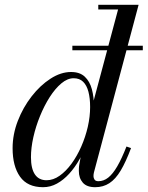

<svg xmlns="http://www.w3.org/2000/svg" viewBox="-20 -770 615 800"><path d="M281.5 -560.5V-579.5H575V-560.5ZM376.5 10Q341.5 10 325 -9Q308.5 -28 308.5 -58Q308.5 -62 308.8 -69.5Q309 -77 310.5 -85L325 -165.5L357.5 -248L359 -308.5L472 -730.5H389.5V-750H557.5L371.5 -52Q369.5 -44 369.5 -36Q369.5 -28 374 -21.5Q378.5 -15 390 -15Q412 -15 431 -30Q450 -45 468.5 -76.8Q487 -108.5 507 -159.5L526 -153Q504.5 -95.5 483 -59.5Q461.5 -23.5 435.8 -6.8Q410 10 376.5 10ZM159.5 10Q94.5 10 63.5 -33.8Q32.5 -77.5 32.5 -152.5Q32.5 -210 54.2 -266.2Q76 -322.5 111.8 -368.5Q147.5 -414.5 190.5 -442.2Q233.5 -470 276 -470Q312.5 -470 333.2 -450.5Q354 -431 362.8 -398.2Q371.5 -365.5 371.5 -325.5Q371.5 -291 364.2 -252.8Q357 -214.5 343.5 -177Q330 -139.5 311 -105.8Q292 -72 268.2 -46Q244.5 -20 217.2 -5Q190 10 159.5 10ZM174 -19Q202 -19 228.5 -37.8Q255 -56.5 278 -88Q301 -119.5 318.5 -159.2Q336 -199 345.8 -241.5Q355.5 -284 355.5 -324Q355.5 -360.5 348.5 -387.5Q341.5 -414.5 326.5 -429.2Q311.5 -444 287 -444Q261 -444 235.5 -422.5Q210 -401 187.2 -365.5Q164.5 -330 146.8 -286.5Q129 -243 119 -198.5Q109 -154 109 -115Q109 -67.5 125.5 -43.2Q142 -19 174 -19Z"/></svg>

Font: Bodoni Moda SC
Style: Italic
Weight: 400
Italic angle: -13°
Designer: Owen Earl
Foundry: indestructible type
Version: Version 2.005